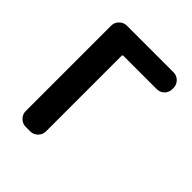

<svg xmlns="http://www.w3.org/2000/svg" viewBox="-204 -866 993 993"><g transform="rotate(45 292.0 -370.0)"><path d="M148.4 0Q125 0 107.9 -17.1Q90.8 -34.2 90.8 -57.6V-682.6Q90.8 -706.1 107.9 -723.1Q125 -740.2 148.4 -740.2H489.3Q513.7 -740.2 530.3 -723.1Q546.9 -706.1 546.9 -682.6V-674.8Q546.9 -650.4 530.3 -633.8Q513.7 -617.2 489.3 -617.2H246.1Q239.3 -617.2 239.3 -609.4V-57.6Q239.3 -34.2 222.2 -17.1Q205.1 0 181.6 0Z"/></g></svg>

Font: Gen Jyuu Gothic Bold
Style: Bold
Weight: 700
Designer: [Source Han Sans]
Ryoko NISHIZUKA  (kana & ideographs); Paul D. Hunt (Latin, Greek & Cyrillic); Wenlong ZHANG  (bopomofo
Version: Version 1.002.20150607